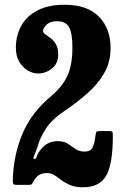

<svg xmlns="http://www.w3.org/2000/svg" viewBox="-20 -780 524 810"><path d="M456 -209Q456.5 -90.5 428.8 -40.2Q401 10 331 10Q298.5 10 276.8 1Q255 -8 239.2 -20Q223.5 -32 209.8 -41Q196 -50 178.5 -50Q157 -50 143.5 -40.8Q130 -31.5 122 -16Q117.5 -8 114.8 -4Q112 0 98.5 0H51Q39.5 0 36.8 -3.5Q34 -7 34 -18Q36 -122 74 -213.8Q112 -305.5 198 -376.5Q241.5 -413 263.5 -458.5Q285.5 -504 285.5 -580Q285.5 -639.5 271.5 -665Q257.5 -690.5 220.5 -690.5Q191.5 -690.5 176.5 -675.8Q161.5 -661 161.5 -649.5Q161.5 -642 171.2 -635.2Q181 -628.5 193.8 -619Q206.5 -609.5 216 -593.2Q225.5 -577 225.5 -550.5Q225.5 -511.5 199 -490.8Q172.5 -470 141 -470Q119 -470 97.5 -482.5Q76 -495 61.5 -519.2Q47 -543.5 47 -578.5Q47 -629.5 69.5 -670.8Q92 -712 137.8 -736Q183.5 -760 253 -760Q347.5 -760 397 -710Q446.5 -660 446.5 -577.5Q446.5 -517.5 419 -470.5Q391.5 -423.5 347.2 -385Q303 -346.5 253 -312.5Q200.5 -277.5 174.8 -239Q149 -200.5 138.5 -161.5Q132 -141.5 124.8 -125.2Q117.5 -109 124.5 -109Q132.5 -109 135.8 -121.5Q139 -134 154 -151.5Q180.5 -184.5 223.5 -184.5Q250 -184.5 266.5 -173.5Q283 -162.5 298.5 -151.5Q314 -140.5 337 -140.5Q362.5 -140.5 371 -158.8Q379.5 -177 383 -209.5Q385 -221.5 386.8 -224.2Q388.5 -227 402.5 -227H439Q452 -227 454 -224Q456 -221 456 -209Z"/></svg>

Font: Besley* Condensed
Style: Bold
Weight: 700
Width: 3
Designer: Owen Earl
Foundry: indestructible type*
Version: Version 3.000; ttfautohint (v1.8.3)